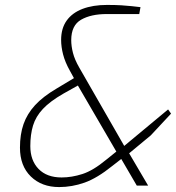

<svg xmlns="http://www.w3.org/2000/svg" viewBox="-20 -753 714 779"><path d="M220 6Q149 6 105 -37Q61 -80 61 -154Q61 -208 75.5 -249.5Q90 -291 122 -326Q154 -361 210 -394L280 -436L263 -467Q244 -501 236 -532Q228 -563 228 -591Q228 -638 250.5 -669.5Q273 -701 315 -717Q357 -733 414 -733Q449 -733 472.5 -731.5Q496 -730 514.5 -728Q533 -726 550 -724L545 -696H413Q349 -696 309 -673Q269 -650 269 -590Q269 -566 276 -538.5Q283 -511 302 -478L484 -161L662 -309L674 -292L592 -204L504 -131L581 0H535L472 -108L436 -80Q374 -30 323 -12Q272 6 220 6ZM230 -33Q271 -33 314.5 -47Q358 -61 411 -105L452 -138L296 -406L237 -373Q183 -342 154 -311Q125 -280 114 -243.5Q103 -207 103 -160Q103 -102 136.5 -67.5Q170 -33 230 -33Z"/></svg>

Font: Exo Thin ExtraLight
Style: Italic
Weight: 250
Italic angle: -9°
Version: Version 2.000